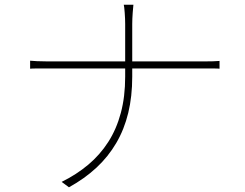

<svg xmlns="http://www.w3.org/2000/svg" viewBox="-20 -777 1040 816"><path d="M512 -675Q512 -696 510 -723Q508 -750 506 -757H547Q546 -750 544 -723Q542 -696 542 -675Q542 -646 542 -604Q542 -562 542 -520.5Q542 -479 542 -451Q542 -367 525 -297Q508 -227 474 -169Q440 -111 390 -64.5Q340 -18 273 19L242 -4Q305 -35 355 -77Q405 -119 440 -173.5Q475 -228 493.5 -297Q512 -366 512 -451Q512 -478 512 -519.5Q512 -561 512 -603.5Q512 -646 512 -675ZM108 -519Q116 -518 137.5 -517Q159 -516 182 -516Q191 -516 229.5 -516Q268 -516 326 -516Q384 -516 451 -516Q518 -516 585 -516Q652 -516 709 -516Q766 -516 803.5 -516Q841 -516 849 -516Q865 -516 885.5 -516.5Q906 -517 913 -518V-485Q906 -486 885.5 -486Q865 -486 848 -486Q840 -486 802.5 -486Q765 -486 708 -486Q651 -486 584.5 -486Q518 -486 451 -486Q384 -486 326.5 -486Q269 -486 230.5 -486Q192 -486 183 -486Q159 -486 137.5 -486Q116 -486 108 -485Z"/></svg>

Font: Shanggu Sans SC VF
Style: Regular
Weight: 250
Designer: GuiWonder
Version: Version 1.021